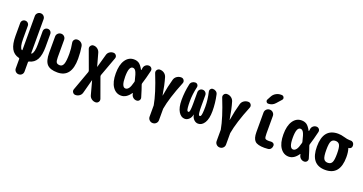

<svg xmlns="http://www.w3.org/2000/svg" viewBox="-44 -1621 5088 2691"><g transform="rotate(20 2500.0 -275.5)"><path d="M474.6 -461.9V-269.5Q474.6 -149.4 439 -83Q403.3 -16.6 325.2 2Q315.4 4.9 315.4 14.6V155.3Q315.4 182.6 296.4 201.2Q277.3 219.7 250 219.7Q222.7 219.7 203.6 200.7Q184.6 181.6 184.6 155.3V14.6Q184.6 4.9 174.8 2Q96.7 -16.6 61 -83.5Q25.4 -150.4 25.4 -269.5V-461.9Q25.4 -486.3 41.5 -502.9Q57.6 -519.5 82 -519.5Q106.4 -519.5 123 -502.9Q139.6 -486.3 139.6 -461.9V-269.5Q139.6 -143.6 175.8 -115.2Q178.7 -113.3 181.6 -114.7Q184.6 -116.2 184.6 -120.1V-625Q184.6 -652.3 203.6 -671.4Q222.7 -690.4 250 -690.4Q277.3 -690.4 296.4 -671.4Q315.4 -652.3 315.4 -625V-120.1Q315.4 -116.2 318.4 -114.7Q321.3 -113.3 324.2 -115.2Q360.4 -144.5 360.4 -269.5V-461.9Q360.4 -486.3 377 -502.9Q393.6 -519.5 418 -519.5Q442.4 -519.5 458.5 -502.9Q474.6 -486.3 474.6 -461.9Z M860.4 -519.5Q891.6 -519.5 916 -500.5Q940.4 -481.4 945.3 -451.2Q960 -368.2 960 -269.5Q960 10.7 750 9.8Q642.6 9.8 596.2 -39.6Q549.8 -88.9 549.8 -210V-452.1Q549.8 -480.5 569.8 -500Q589.8 -519.5 618.2 -519.5Q646.5 -519.5 665.5 -500Q684.6 -480.5 684.6 -452.1V-192.4Q684.6 -135.7 698.2 -116.2Q711.9 -96.7 750 -96.7Q786.1 -96.7 803.2 -139.6Q820.3 -182.6 820.3 -294.9Q820.3 -371.1 804.7 -452.1Q799.8 -479.5 816.4 -499.5Q833 -519.5 860.4 -519.5Z M1445.3 150.4Q1454.1 176.8 1438.5 198.2Q1422.9 219.7 1396.5 219.7Q1363.3 219.7 1336.4 199.7Q1309.6 179.7 1301.8 148.4L1247.1 -53.7Q1247.1 -54.7 1246.1 -54.7Q1245.1 -54.7 1245.1 -53.7L1190.4 150.4Q1182.6 181.6 1156.2 200.7Q1129.9 219.7 1097.7 219.7Q1071.3 219.7 1056.2 198.2Q1041 176.8 1049.8 152.3L1157.2 -143.6Q1160.2 -154.3 1157.2 -166L1052.7 -451.2Q1043.9 -476.6 1059.6 -498Q1075.2 -519.5 1101.6 -519.5Q1133.8 -519.5 1159.7 -500Q1185.5 -480.5 1195.3 -449.2L1249 -255.9Q1249 -254.9 1250 -254.9Q1251 -254.9 1251 -255.9L1305.7 -451.2Q1313.5 -482.4 1338.9 -501Q1364.3 -519.5 1396.5 -519.5Q1422.9 -519.5 1438 -498.5Q1453.1 -477.5 1444.3 -453.1L1338.9 -166Q1335.9 -155.3 1338.9 -143.6Z M1811.5 -233.4Q1814.5 -243.2 1811.5 -252.9Q1789.1 -351.6 1770.5 -383.3Q1752 -415 1724.6 -415Q1665 -415 1665 -260.3Q1665 -105.5 1724.6 -105.5Q1751 -105.5 1772 -132.8Q1793 -160.2 1811.5 -233.4ZM1920.9 -234.4Q1942.4 -176.8 1975.6 -64.5Q1983.4 -40 1968.8 -20Q1954.1 0 1927.7 0Q1898.4 0 1876 -19Q1853.5 -38.1 1848.6 -67.4Q1847.7 -68.4 1847.7 -72.3Q1847.7 -76.2 1846.7 -77.1Q1845.7 -80.1 1843.3 -80.6Q1840.8 -81.1 1839.8 -79.1Q1779.3 9.8 1700.2 9.8Q1623 9.8 1574.2 -60.1Q1525.4 -129.9 1525.4 -259.8Q1525.4 -387.7 1573.2 -459Q1621.1 -530.3 1700.2 -530.3Q1744.1 -530.3 1775.4 -509.8Q1806.6 -489.3 1840.8 -426.8Q1843.8 -422.9 1846.7 -425.8Q1847.7 -426.8 1847.7 -428.7Q1847.7 -433.6 1849.6 -441.9Q1851.6 -450.2 1851.6 -455.1Q1855.5 -483.4 1876.5 -501.5Q1897.5 -519.5 1924.8 -519.5Q1950.2 -519.5 1965.8 -501Q1981.4 -482.4 1975.6 -457Q1947.3 -335.9 1920.9 -254.9Q1918 -244.1 1920.9 -234.4Z M2407.2 -519.5Q2435.5 -519.5 2450.2 -496.6Q2464.8 -473.6 2454.1 -448.2Q2347.7 -186.5 2319.3 -19.5V150.4Q2319.3 179.7 2298.8 199.7Q2278.3 219.7 2249 219.7Q2219.7 219.7 2199.2 199.2Q2178.7 178.7 2178.7 150.4V-19.5Q2149.4 -185.5 2043.9 -448.2Q2033.2 -474.6 2048.3 -497.1Q2063.5 -519.5 2090.8 -519.5Q2126 -519.5 2153.8 -500Q2181.6 -480.5 2192.4 -447.3Q2224.6 -338.9 2248 -191.4Q2248 -190.4 2249 -190.4Q2250 -190.4 2250 -191.4Q2274.4 -339.8 2305.7 -447.3Q2315.4 -480.5 2343.8 -500Q2372.1 -519.5 2407.2 -519.5Z M2881.8 -519.5Q2908.2 -519.5 2928.7 -504.4Q2949.2 -489.3 2954.1 -463.9Q2980.5 -344.7 2980.5 -224.6Q2980.5 -110.4 2943.4 -50.3Q2906.2 9.8 2849.6 9.8Q2814.5 9.8 2786.6 -17.1Q2758.8 -43.9 2751 -88.9Q2751 -89.8 2750 -89.8Q2749 -89.8 2749 -88.9Q2741.2 -43.9 2712.9 -17.1Q2684.6 9.8 2650.4 9.8Q2594.7 9.8 2557.1 -50.8Q2519.5 -111.3 2519.5 -224.6Q2519.5 -344.7 2545.9 -463.9Q2550.8 -489.3 2571.3 -504.4Q2591.8 -519.5 2618.2 -519.5Q2640.6 -519.5 2653.3 -502.4Q2666 -485.4 2661.1 -463.9Q2634.8 -349.6 2634.8 -250Q2634.8 -188.5 2638.7 -153.8Q2642.6 -119.1 2648.9 -109.4Q2655.3 -99.6 2665 -99.6Q2673.8 -99.6 2678.7 -108.4Q2683.6 -117.2 2687 -146.5Q2690.4 -175.8 2690.4 -230.5V-400.4Q2690.4 -425.8 2707.5 -442.9Q2724.6 -460 2750 -460Q2775.4 -460 2792.5 -442.4Q2809.6 -424.8 2809.6 -400.4V-230.5Q2809.6 -176.8 2813 -147Q2816.4 -117.2 2821.3 -108.4Q2826.2 -99.6 2835 -99.6Q2844.7 -99.6 2851.1 -109.4Q2857.4 -119.1 2861.3 -153.8Q2865.2 -188.5 2865.2 -250Q2865.2 -349.6 2838.9 -463.9Q2834 -485.4 2846.7 -502.4Q2859.4 -519.5 2881.8 -519.5Z M3407.2 -519.5Q3435.5 -519.5 3450.2 -496.6Q3464.8 -473.6 3454.1 -448.2Q3347.7 -186.5 3319.3 -19.5V150.4Q3319.3 179.7 3298.8 199.7Q3278.3 219.7 3249 219.7Q3219.7 219.7 3199.2 199.2Q3178.7 178.7 3178.7 150.4V-19.5Q3149.4 -185.5 3043.9 -448.2Q3033.2 -474.6 3048.3 -497.1Q3063.5 -519.5 3090.8 -519.5Q3126 -519.5 3153.8 -500Q3181.6 -480.5 3192.4 -447.3Q3224.6 -338.9 3248 -191.4Q3248 -190.4 3249 -190.4Q3250 -190.4 3250 -191.4Q3274.4 -339.8 3305.7 -447.3Q3315.4 -480.5 3343.8 -500Q3372.1 -519.5 3407.2 -519.5Z M3893.6 -103.5Q3916 -106.4 3932.6 -94.7Q3949.2 -83 3949.2 -61.5Q3949.2 -35.2 3934.1 -15.6Q3918.9 3.9 3893.6 6.8Q3868.2 9.8 3838.9 9.8Q3736.3 9.8 3697.8 -27.3Q3659.2 -64.5 3659.2 -160.2V-450.2Q3659.2 -479.5 3679.7 -499.5Q3700.2 -519.5 3729.5 -519.5Q3758.8 -519.5 3778.8 -499Q3798.8 -478.5 3798.8 -450.2V-190.4Q3798.8 -129.9 3810.1 -115.7Q3821.3 -101.6 3869.1 -101.6Q3876 -101.6 3893.6 -103.5ZM3779.3 -634.8Q3739.3 -589.8 3678.7 -589.8Q3659.2 -589.8 3648.9 -606.9Q3638.7 -624 3648.4 -641.6L3677.7 -696.3Q3696.3 -730.5 3730.5 -750Q3764.6 -769.5 3803.7 -769.5H3814.5Q3839.8 -769.5 3850.1 -747.1Q3860.4 -724.6 3842.8 -706.1Z M4311.5 -233.4Q4314.5 -243.2 4311.5 -252.9Q4289.1 -351.6 4270.5 -383.3Q4252 -415 4224.6 -415Q4165 -415 4165 -260.3Q4165 -105.5 4224.6 -105.5Q4251 -105.5 4272 -132.8Q4293 -160.2 4311.5 -233.4ZM4420.9 -234.4Q4442.4 -176.8 4475.6 -64.5Q4483.4 -40 4468.8 -20Q4454.1 0 4427.7 0Q4398.4 0 4376 -19Q4353.5 -38.1 4348.6 -67.4Q4347.7 -68.4 4347.7 -72.3Q4347.7 -76.2 4346.7 -77.1Q4345.7 -80.1 4343.3 -80.6Q4340.8 -81.1 4339.8 -79.1Q4279.3 9.8 4200.2 9.8Q4123 9.8 4074.2 -60.1Q4025.4 -129.9 4025.4 -259.8Q4025.4 -387.7 4073.2 -459Q4121.1 -530.3 4200.2 -530.3Q4244.1 -530.3 4275.4 -509.8Q4306.6 -489.3 4340.8 -426.8Q4343.8 -422.9 4346.7 -425.8Q4347.7 -426.8 4347.7 -428.7Q4347.7 -433.6 4349.6 -441.9Q4351.6 -450.2 4351.6 -455.1Q4355.5 -483.4 4376.5 -501.5Q4397.5 -519.5 4424.8 -519.5Q4450.2 -519.5 4465.8 -501Q4481.4 -482.4 4475.6 -457Q4447.3 -335.9 4420.9 -254.9Q4418 -244.1 4420.9 -234.4Z M4683.1 -130.4Q4701.2 -96.7 4745.1 -96.7Q4789.1 -96.7 4807.1 -130.4Q4825.2 -164.1 4825.2 -260.3Q4825.2 -356.4 4807.1 -389.6Q4789.1 -422.9 4745.1 -422.9Q4701.2 -422.9 4683.1 -389.6Q4665 -356.4 4665 -260.3Q4665 -164.1 4683.1 -130.4ZM4942.4 -500Q4964.8 -500 4980 -484.4Q4995.1 -468.8 4995.1 -446.3V-435.5Q4995.1 -418 4982.4 -405.3Q4969.7 -392.6 4952.1 -392.6H4947.3Q4946.3 -392.6 4946.3 -391.6V-390.6Q4947.3 -389.6 4947.3 -388.7Q4964.8 -335 4964.8 -259.8Q4964.8 9.8 4745.1 9.8Q4525.4 9.8 4525.4 -260.3Q4525.4 -530.3 4745.1 -530.3Q4790 -530.3 4840.3 -515.1Q4890.6 -500 4924.8 -500Z"/></g></svg>

Font: Rounded-X Mgen+ 2m bold
Style: Bold
Weight: 700
Designer: [Source Han Sans]
Ryoko NISHIZUKA  (kana & ideographs); Paul D. Hunt (Latin, Greek & Cyrillic); Wenlong ZHANG  (bopomofo
Version: Version 1.059.20150602